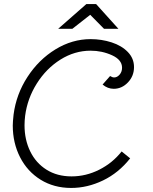

<svg xmlns="http://www.w3.org/2000/svg" viewBox="-20 -904 755 947"><path d="M43 -285Q43 -303 47 -339Q60 -439 115.5 -524.5Q171 -610 253.5 -660.5Q336 -711 427 -711Q481 -711 530.5 -695Q580 -679 610.5 -647.5Q641 -616 641 -573Q641 -529 611 -497.5Q581 -466 541 -466Q511 -466 486 -487L523 -529Q534 -522 543 -522Q558 -522 570 -536Q582 -550 582 -570Q582 -609 532.5 -631.5Q483 -654 427 -654Q348 -654 278 -610Q208 -566 161.5 -492Q115 -418 104 -333Q101 -309 101 -286Q101 -215 129 -157.5Q157 -100 209.5 -67Q262 -34 333 -34Q404 -34 469.5 -67Q535 -100 580 -157L622 -123Q565 -51 488 -14Q411 23 331 23Q246 23 180.5 -17.5Q115 -58 79 -128.5Q43 -199 43 -285ZM406 -884H454L564 -762H493L425 -831L337 -762H267Z"/></svg>

Font: Bellota
Style: Italic
Weight: 400
Italic angle: -7.5°
Designer: Kemie Guaida
Foundry: Kemie Guaida
Version: Version 4.001